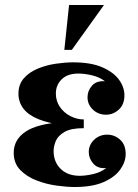

<svg xmlns="http://www.w3.org/2000/svg" viewBox="-20 -740 552 770"><path d="M35 -127Q35 -180 82.5 -212Q130 -244 236 -251L232 -239Q173 -246 133 -262.5Q93 -279 73.5 -305Q54 -331 54 -364Q54 -402 76 -426.5Q98 -451 132 -465Q166 -479 204 -484.5Q242 -490 273 -490Q345 -490 390.5 -470Q436 -450 457.5 -420Q479 -390 479 -358Q479 -321 456.5 -300.5Q434 -280 405 -280Q374 -280 352.5 -300.5Q331 -321 331 -350Q331 -376 349 -396.5Q367 -417 401 -414Q379 -431 349 -438Q319 -445 294 -445Q251 -445 227.5 -422Q204 -399 204 -365Q204 -335 220 -311.5Q236 -288 262 -274.5Q288 -261 316 -261V-226Q264 -226 238 -210.5Q212 -195 203.5 -174Q195 -153 195 -134Q195 -91 223 -63Q251 -35 300 -35Q324 -35 354 -42Q384 -49 406 -66Q372 -63 354 -84Q336 -105 336 -130Q336 -159 357.5 -179.5Q379 -200 410 -200Q439 -200 461.5 -180Q484 -160 484 -122Q484 -91 462.5 -60.5Q441 -30 396 -10Q351 10 279 10Q249 10 208 4.5Q167 -1 127.5 -16Q88 -31 61.5 -58Q35 -85 35 -127ZM238 -540 257 -720H397L268 -540Z"/></svg>

Font: Brygada 1918
Style: Bold
Weight: 700
Designer: Mateusz Machalski | Borys Kosmynka | Przemek Hoffer
Foundry: NIEPODLEGLA 2018
Version: Version 3.006